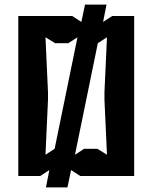

<svg xmlns="http://www.w3.org/2000/svg" viewBox="-20 -770 667 840"><path d="M181 50H275L291 -26L331 0H567V-700H471L431 -674L446 -750H352L336 -674L296 -700H60V0H156L196 -26ZM179 -93 190 -334V-366L179 -607L221 -581H279L319 -607L219 -119ZM308 -93 408 -581 448 -607 437 -366V-334L448 -93L406 -119H348Z"/></svg>

Font: Pescante Normal
Style: Regular
Weight: 400
Designer: Ariel Martín Pérez
Foundry: Tunera Type Foundry
Version: Version 1.000;FEAKit 1.0